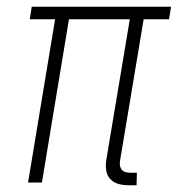

<svg xmlns="http://www.w3.org/2000/svg" viewBox="-20 -540 540 568"><path d="M384 8H359Q344 8 330 4Q316 0 306.5 -10Q297 -20 294.5 -34.5Q292 -49 294 -64L364 -483H184L104 0H63L143 -483H68L74 -520H486L480 -483H405L335 -64Q334 -57 335 -50Q336 -43 340 -38Q344 -33 351 -31Q358 -29 366 -29H385Z"/></svg>

Font: Iosevka Extralight Oblique
Style: Regular
Weight: 200
Italic angle: -9°
Monospace: yes
Designer: Belleve Invis
Foundry: Belleve Invis
Version: Version 32.5.0; ttfautohint (v1.8.4)